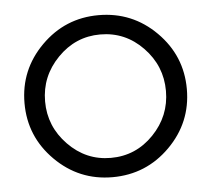

<svg xmlns="http://www.w3.org/2000/svg" viewBox="-43 -537 654 595"><g transform="rotate(-5 284.5 -239.0)"><path d="M284 13Q180 13 106 -61Q32 -135 32 -239Q32 -343 106 -417Q180 -491 284 -491Q389 -491 463 -417Q537 -343 537 -239Q537 -135 463 -61Q389 13 284 13ZM284 -47Q362 -47 417 -104Q472 -161 472 -239Q472 -317 417 -374Q362 -431 284 -431Q207 -431 151.5 -374Q96 -317 96 -239Q96 -161 151.5 -104Q207 -47 284 -47Z"/></g></svg>

Font: Gardens CM
Style: Regular
Weight: 400
Designer: Created by: Aleksander Shevchuk, 2010. Modifed by: Daren Olsen, 2020.
Foundry: High-Logic / FontCreator v.13.0.0 build 2663 (64-bit)
Version: Version 3.003 Ukrainian, initial release